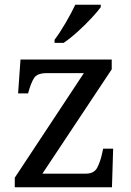

<svg xmlns="http://www.w3.org/2000/svg" viewBox="-20 -786 551 806"><path d="M42 0V-40L332 -479H176Q136 -479 123 -458.5Q110 -438 99 -398L98 -394H56L66 -536H449V-495L158 -57H340Q375 -57 388 -82Q401 -107 408 -139L413 -162H455L450 0ZM209 -619Q231 -648 255.5 -690Q280 -732 296 -766H403V-756Q391 -739 364 -710Q337 -681 305.5 -652.5Q274 -624 247 -606H209Z"/></svg>

Font: Noto Serif Dives Akuru
Style: Regular
Weight: 400
Designer: Fernando Caro
Foundry: Fernando Caro
Version: Version 2.000; ttfautohint (v1.8.4.7-5d5b)